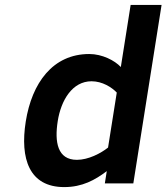

<svg xmlns="http://www.w3.org/2000/svg" viewBox="-20 -747 678 782"><path d="M343.5 -527C194.8 -527 109.8 -408.8 84.9 -252C60.9 -100.6 99.1 15 241.6 15C315.1 15 367 -13.8 414.9 -50L407 0H523L638.1 -727H512.1L472.1 -474C447.3 -500.6 396.4 -527 343.5 -527ZM293.2 -96C213.9 -96 201.7 -168.6 215.2 -254C228.7 -339.1 274.7 -416 352.9 -416C396.7 -416 435.1 -391.5 455.6 -370L420.1 -146C390.4 -122.3 339.7 -96 293.2 -96Z"/></svg>

Font: Fog Sans
Style: It
Weight: 700
Foundry: Intel Corporation
Version: Version 1.00